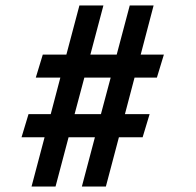

<svg xmlns="http://www.w3.org/2000/svg" viewBox="-20 -680 714 700"><path d="M366 0H278.5L326 -179.5H230L182.5 0H95L142.5 -179.5H58.5L84 -264H165L200 -397H110.5L136 -481H222L269.5 -660H357L309.5 -481H405.5L453 -660H540L493 -481H577.5L552 -397H470.5L435.5 -264H525.5L500 -179.5H413.5ZM348 -264 383.5 -397H287.5L252 -264Z"/></svg>

Font: Lucymar Sans SemiBold
Style: Regular
Weight: 600
Foundry: The League of Moveable Type (original font) / Main changes by Cristiano Sobral with portions from Mirco Monsees
Version: Version 2.001;August 30, 2020;FontCreator 13.0.0.2681 64-bit